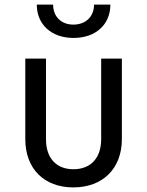

<svg xmlns="http://www.w3.org/2000/svg" viewBox="-20 -805 640 835"><path d="M300 -640C396 -640 460 -698 460 -785H389C389 -733 353 -698 299 -698C246 -698 211 -733 211 -785H140C140 -698 204 -640 300 -640ZM299 10C426 10 510 -71 510 -200V-550H420V-200C420 -117 374 -69 299 -69C225 -69 180 -117 180 -200V-550H90V-200C90 -71 172 10 299 10Z"/></svg>

Font: Tekne LDO
Style: Regular
Weight: 400
Monospace: yes
Designer: Alessio Laiso, Mario Rullo, Paolo Rosset
Foundry: Alessio Laiso
Version: Version 1.000;hotconv 1.0.109;makeotfexe 2.5.65596